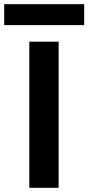

<svg xmlns="http://www.w3.org/2000/svg" viewBox="-71 -897 422 917"><path d="M69 -698H209V0H69ZM-51 -877H331V-777H-51Z"/></svg>

Font: Poppins SemiBold
Style: Regular
Weight: 600
Designer: Ninad Kale (Devanagari), Jonny Pinhorn (Latin)
Foundry: Indian Type Foundry
Version: Version 3.002 2017